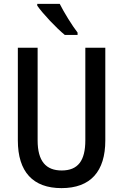

<svg xmlns="http://www.w3.org/2000/svg" viewBox="-20 -960 634 990"><path d="M288 -940H172V-931C199 -891 272 -814 314 -780H380V-792C352 -828 310 -896 288 -940ZM523 -236V-714H420V-237C420 -131 382 -81 298 -81C217 -81 174 -129 174 -236V-714H72V-236C72 -74 150 10 297 10C447 10 523 -76 523 -236Z"/></svg>

Font: Noto Sans Thai Looped Condensed Medium
Style: Regular
Weight: 500
Width: 3
Designer: Sasikarn Vongin, Ben Mitchell
Foundry: The Fontpad Ltd
Version: Version 1.001